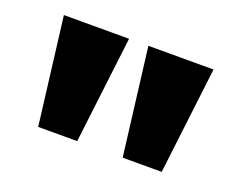

<svg xmlns="http://www.w3.org/2000/svg" viewBox="-62 -807 625 504"><g transform="rotate(20 251.0 -555.5)"><path d="M79 -406 42 -705H224L188 -406ZM315 -406 278 -705H460L424 -406Z"/></g></svg>

Font: Nunito Sans 7pt ExtraBold
Style: Regular
Weight: 800
Designer: Vernon Adams
Foundry: Vernon Adams
Version: Version 3.101;gftools[0.9.27]